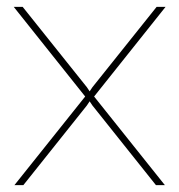

<svg xmlns="http://www.w3.org/2000/svg" viewBox="-20 -539 522 559"><path d="M46 -519 233 -285 241 -273 249 -285 436 -519H462L254 -258L460 0H434L249 -232L241 -244L233 -232L48 0H22L228 -258L20 -519Z"/></svg>

Font: Raleway-v4020 Thin
Style: Regular
Weight: 250
Designer: Matt McInerney, Pablo Impallari, Rodrigo Fuenzalida
Foundry: Matt McInerney, Pablo Impallari, Rodrigo Fuenzalida
Version: Version 4.020;PS 004.020;hotconv 1.0.88;makeotf.lib2.5.64775